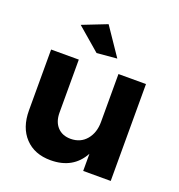

<svg xmlns="http://www.w3.org/2000/svg" viewBox="-138 -880 935 1002"><g transform="rotate(20 330.0 -379.5)"><path d="M398.9 -611.8 287.1 -602.1 159.2 -711.9 294.9 -765.1ZM432.1 -538.1H585V0H432.1V-95.2Q377 5.9 252 5.9Q162.6 5.9 110.4 -49.6Q58.1 -105 58.1 -200.2V-538.1H211.9V-244.1Q211.9 -193.4 239 -164.1Q266.1 -134.8 313 -134.8Q367.7 -135.3 399.9 -173.8Q432.1 -212.4 432.1 -272Z"/></g></svg>

Font: Montserrat arm SemiBold
Style: Regular
Weight: 600
Designer: Julieta Ulanovsky
Foundry: Julieta Ulanovsky
Version: Version 6.000;PS 006.000;hotconv 1.0.88;makeotf.lib2.5.64775